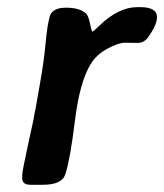

<svg xmlns="http://www.w3.org/2000/svg" viewBox="-20 -512 455 532"><path d="M98.6 0H64.5Q41.5 0 41.5 -18.1V-25.4Q41.5 -37.1 56.9 -107.2Q72.3 -177.2 72.8 -180.7L75.7 -197.3L79.1 -213.9Q82 -230.5 85 -247.6L90.8 -280.8Q101.6 -340.3 106.2 -390.9Q110.8 -441.4 117.7 -466.1Q124.5 -490.7 162.8 -490.7Q201.2 -490.7 218.3 -474.6Q225.1 -468.3 229.5 -446.3Q233.9 -424.3 236.1 -424.3Q238.3 -424.3 255.9 -441.4Q308.6 -492.2 360.8 -492.2H368.7Q415 -492.2 415 -464.4Q415 -443.4 391.1 -409.7Q379.4 -393.1 361.8 -393.1Q361.3 -393.1 360.8 -393.1Q342.8 -393.6 325.7 -393.6Q308.6 -393.6 277.8 -377.2Q247.1 -360.8 231 -334Q200.7 -284.2 187.7 -178.2Q174.8 -72.3 161.1 -29.3Q151.9 0 98.6 0Z"/></svg>

Font: Averia Sans Libre
Style: Bold Italic
Weight: 700
Italic angle: -6.90001°
Version: Version 1.002